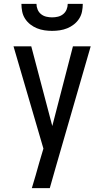

<svg xmlns="http://www.w3.org/2000/svg" viewBox="-20 -760 540 995"><path d="M145 215Q155 182 164.5 149.5Q174 117 183 84L205 10L50 -520H142L251 -107L358 -520H450L269 106L238 215ZM250 -600Q230 -600 210 -603Q190 -606 171.5 -613.5Q153 -621 137 -633.5Q121 -646 110 -663Q99 -680 95 -700Q91 -720 91 -740H169Q169 -725 175 -710.5Q181 -696 193 -686.5Q205 -677 220 -673.5Q235 -670 250 -670Q265 -670 280 -673.5Q295 -677 307 -686.5Q319 -696 325 -710.5Q331 -725 331 -740H409Q409 -720 405 -700Q401 -680 390 -663Q379 -646 363 -633.5Q347 -621 328.5 -613.5Q310 -606 290 -603Q270 -600 250 -600Z"/></svg>

Font: Iosevka Custom Medium
Style: Regular
Weight: 500
Monospace: yes
Designer: Belleve Invis
Foundry: Belleve Invis
Version: Version 32.5.0; ttfautohint (v1.8.4)